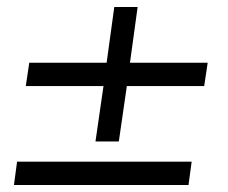

<svg xmlns="http://www.w3.org/2000/svg" viewBox="-20 -531 653 551"><path d="M254 -125 277 -284H54L64 -351H286L308 -511H375L353 -351H576L566 -284H344L321 -125ZM20 0 29 -67H530L521 0Z"/></svg>

Font: Chivo ExtraLight
Style: Italic
Weight: 250
Italic angle: -8.05°
Designer: Hector Gatti
Foundry: Omnibus-Type
Version: Version 2.002